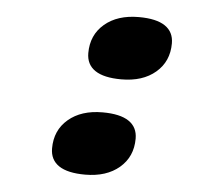

<svg xmlns="http://www.w3.org/2000/svg" viewBox="-43 -538 699 601"><g transform="rotate(5 307.0 -238.0)"><path d="M480 -418Q480 -361 439.5 -326.5Q399 -292 332 -292Q277 -292 249.5 -310.5Q222 -329 222 -365Q222 -422 262.5 -456.5Q303 -491 370 -491Q425 -491 452.5 -472.5Q480 -454 480 -418ZM393 -111Q393 -54 352.5 -19.5Q312 15 245 15Q190 15 162.5 -3.5Q135 -22 135 -58Q135 -115 175.5 -149.5Q216 -184 283 -184Q338 -184 365.5 -165.5Q393 -147 393 -111Z"/></g></svg>

Font: Intel One Mono
Style: Bold Italic
Weight: 700
Italic angle: -16°
Monospace: yes
Designer: Fred Shallcrass
Foundry: Frere-Jones Type LLC
Version: Version 1.400;hotconv 1.1.0;makeotfexe 2.6.0;FJTRelease1.4